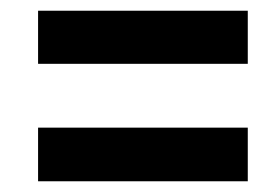

<svg xmlns="http://www.w3.org/2000/svg" viewBox="-20 -531 495 358"><path d="M442 -412V-511H51V-412ZM442 -193V-293H51V-193Z"/></svg>

Font: Noto Sans Display Condensed
Style: Bold Italic
Weight: 700
Width: 3
Designer: Monotype Design team
Foundry: Monotype Imaging Inc.
Version: 1.000